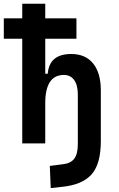

<svg xmlns="http://www.w3.org/2000/svg" viewBox="-20 -752 626 1007"><path d="M96.7 0V-548.8H0V-655.8H96.7V-732.4H217.3V-655.8H380.9V-548.8H217.3V-365.2H230.5Q238.3 -468.8 354 -468.8Q428.2 -468.8 468.5 -418.9Q508.8 -369.1 508.8 -278.3V-11.7Q508.8 109.4 459 164.1Q409.2 218.8 299.8 228.5L246.1 234.4L241.2 118.2L309.6 109.4Q350.6 105 369.4 80.3Q388.2 55.7 388.2 3.9V-256.3Q388.2 -305.7 368.9 -332.3Q349.6 -358.9 314.9 -358.9Q217.3 -358.9 217.3 -210.4V0Z"/></svg>

Font: CaskaydiaCove NF SemiBold
Style: Regular
Weight: 600
Designer: Aaron Bell
Foundry: Saja Typeworks
Version: Version 2111.001; VTT 6.35;Nerd Fonts 3.2.1